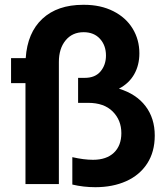

<svg xmlns="http://www.w3.org/2000/svg" viewBox="-20 -766 698 799"><path d="M281 2V-112Q329 -101 367 -101Q423 -101 454 -130.5Q485 -160 485 -212Q485 -266 449 -302Q413 -338 347 -338H305V-442H333Q376 -442 398.5 -469Q421 -496 421 -535Q421 -577 396 -604.5Q371 -632 328 -632Q281 -632 253 -598Q225 -564 225 -508V0H86V-420H26V-524H87Q94 -630 156.5 -688Q219 -746 326 -746H330Q399 -746 451.5 -719.5Q504 -693 532 -647Q560 -601 560 -544Q560 -495 538.5 -457Q517 -419 475 -397Q547 -375 585.5 -324.5Q624 -274 624 -202Q624 -134 592.5 -85.5Q561 -37 505 -12Q449 13 377 13Q327 13 281 2Z"/></svg>

Font: Sora-SIA SemiBold
Style: Regular
Weight: 600
Designer: Jonathan Barnbrook, Julián Moncada
Foundry: Barnbrook Fonts
Version: Version 2.000